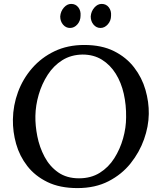

<svg xmlns="http://www.w3.org/2000/svg" viewBox="-20 -946 819 982"><path d="M411 -716Q500 -716 563 -684.5Q626 -653 666 -601Q706 -549 724 -486.5Q742 -424 741 -363Q740 -299 716.5 -233Q693 -167 648 -110.5Q603 -54 535 -19Q467 16 376 16Q286 16 222.5 -15Q159 -46 119.5 -97Q80 -148 62.5 -210Q45 -272 46 -335Q47 -407 72 -475Q97 -543 144.5 -597.5Q192 -652 259 -684Q326 -716 411 -716ZM402 -667Q343 -666 298.5 -638Q254 -610 224 -563.5Q194 -517 178 -462Q162 -407 161 -353Q160 -304 171 -248.5Q182 -193 208 -144Q234 -95 277.5 -64.5Q321 -34 384 -34Q445 -34 490 -62Q535 -90 564.5 -136.5Q594 -183 609.5 -238Q625 -293 625 -346Q626 -409 613 -466.5Q600 -524 572 -569Q544 -614 501.5 -640.5Q459 -667 402 -667ZM494 -803Q473 -803 458.5 -820Q444 -837 444 -862Q446 -888 462.5 -907Q479 -926 500 -926Q523 -926 536.5 -908.5Q550 -891 548 -866Q548 -840 531.5 -821.5Q515 -803 494 -803ZM338 -803Q317 -803 302.5 -820Q288 -837 288 -862Q290 -888 306.5 -907Q323 -926 344 -926Q367 -926 380.5 -908.5Q394 -891 392 -866Q392 -840 376 -821.5Q360 -803 338 -803Z"/></svg>

Font: Lora Medium
Style: Italic
Weight: 500
Italic angle: -3°
Designer: Olga Karpushina, Alexei Vanyashin (Cyrillic)
Foundry: Cyreal
Version: Version 3.004